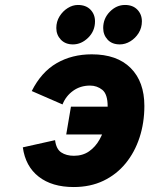

<svg xmlns="http://www.w3.org/2000/svg" viewBox="-20 -742 602 774"><path d="M277 12Q189.5 12 136 -29.8Q82.5 -71.5 72 -148L202 -177Q206.5 -141 227 -127.5Q247.5 -114 278 -114Q313.5 -114 339.2 -132Q365 -150 381.5 -179.8Q398 -209.5 406 -244.5Q414 -279.5 414 -313Q414 -362.5 392.5 -379.8Q371 -397 343 -397Q304 -397 274.8 -376Q245.5 -355 232 -321L108 -375Q146.5 -451.5 208.2 -487.2Q270 -523 350 -523Q451.5 -523 506.8 -467.8Q562 -412.5 562 -315Q562 -247 542.5 -187.5Q523 -128 486.2 -83.2Q449.5 -38.5 396.8 -13.2Q344 12 277 12ZM247 -200 266 -312H492L473 -200ZM463 -563Q431.5 -563 413.8 -582.2Q396 -601.5 396 -629Q396 -667.5 422.8 -694.8Q449.5 -722 484 -722Q515.5 -722 533.8 -703Q552 -684 552 -656Q552 -630 539 -609Q526 -588 505.5 -575.5Q485 -563 463 -563ZM274 -563Q243.5 -563 225.2 -582.2Q207 -601.5 207 -629Q207 -655 220 -676Q233 -697 253 -709.5Q273 -722 294 -722Q326.5 -722 344.8 -703Q363 -684 363 -656Q363 -617 335.5 -590Q308 -563 274 -563Z"/></svg>

Font: Overpass Black
Style: Italic
Weight: 900
Italic angle: -10°
Designer: Delve Withrington, Dave Bailey, Thomas Jockin
Foundry: Delve Fonts LLC
Version: Version 4.000